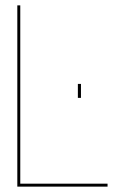

<svg xmlns="http://www.w3.org/2000/svg" viewBox="-20 -695 486 715"><path d="M44.5 0H380.5V-11H55.5V-675H44.5ZM270 -382.5V-330.5H281.5V-382.5Z"/></svg>

Font: Anybody Thin
Style: Regular
Weight: 100
Designer: Tyler Finck
Foundry: Etcetera Type Company
Version: Version 1.114;gftools[0.9.25]